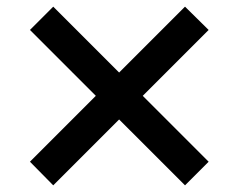

<svg xmlns="http://www.w3.org/2000/svg" viewBox="-20 -657 717 577"><path d="M140 -100 70 -171 268 -369 70 -567 140 -637 338 -439 536 -637 607 -567 409 -369 607 -171 536 -100 338 -298Z"/></svg>

Font: Tomorrow Medium
Style: Regular
Weight: 500
Designer: Tony de Marco, Monica Rizzolli
Foundry: Just in Type
Version: Version 2.002